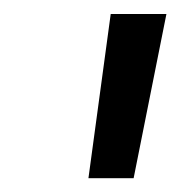

<svg xmlns="http://www.w3.org/2000/svg" viewBox="-20 -736 258 274"><path d="M138 -716H217.5L170.7 -481.7H106.2Z"/></svg>

Font: Oak Sans Light Italic
Style: Regular
Weight: 400
Italic angle: -9.5°
Foundry: Erik Kennedy, Walven
Version: Version 1.000;Glyphs 3.1.2 (3151)